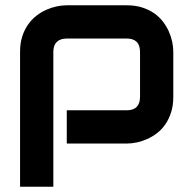

<svg xmlns="http://www.w3.org/2000/svg" viewBox="-20 -548 730 733"><path d="M641.6 -178.2Q641.6 -145.5 633.3 -119.4Q625 -93.3 611.3 -73.5Q597.7 -53.7 579.6 -39.8Q561.5 -25.9 541.7 -17.1Q522 -8.3 502 -4.2Q481.9 0 463.9 0H234.9V-127H463.9Q489.3 -127 502 -140.1Q514.6 -153.3 514.6 -178.2V-349.1Q514.6 -375.5 501.7 -388.2Q488.8 -400.9 463.9 -400.9H235.8Q210 -400.9 196.8 -387.9Q183.6 -375 183.6 -350.1V165H56.6V-350.1Q56.6 -382.8 64.9 -408.7Q73.2 -434.6 87.2 -454.3Q101.1 -474.1 119.1 -488Q137.2 -502 157 -510.7Q176.8 -519.5 197 -523.7Q217.3 -527.8 234.9 -527.8H463.9Q496.6 -527.8 522.5 -519.5Q548.3 -511.2 568.1 -497.6Q587.9 -483.9 601.8 -465.8Q615.7 -447.8 624.5 -428Q633.3 -408.2 637.5 -388.2Q641.6 -368.2 641.6 -350.1Z"/></svg>

Font: Audiowide
Style: Regular
Weight: 400
Version: Version 1.003